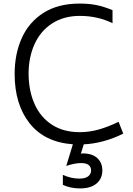

<svg xmlns="http://www.w3.org/2000/svg" viewBox="-20 -792 745 1075"><path d="M553 162Q553 208 520.5 235.5Q488 263 428 263Q375 263 332 243V187Q378 208 424 208Q458 208 474 195Q490 182 490 163Q490 121 434 121Q399 121 351 137L388 16Q229 4 145.5 -102Q62 -208 62 -378Q62 -490 102 -579Q142 -668 223.5 -720Q305 -772 426 -772Q479 -772 520.5 -763.5Q562 -755 610 -735V-662Q527 -703 427 -703Q338 -703 273 -661.5Q208 -620 174 -546Q140 -472 140 -378Q141 -281 174.5 -207.5Q208 -134 272 -93Q336 -52 426 -52Q481 -52 533.5 -67Q586 -82 644 -110L670 -44Q617 -17 559.5 -1.5Q502 14 449 16L433 68Q436 67 444 67Q496 67 524.5 93Q553 119 553 162Z"/></svg>

Font: Biryani Light
Style: Regular
Weight: 300
Designer: Dan Reynolds and Mathieu Réguer
Foundry: Dan Reynolds and Mathieu Réguer
Version: Version 1.004; ttfautohint (v1.1) -l 5 -r 5 -G 72 -x 0 -D la